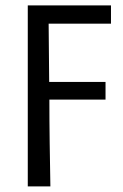

<svg xmlns="http://www.w3.org/2000/svg" viewBox="-20 -506 453 705"><path d="M82 178.5V-486.1H387.5V-419.1H158.6L160.6 -205.1H367.5V-140.3H161.3Q161.3 -59.8 162.4 16.6Q163.5 92.9 165 178.5Z"/></svg>

Font: Source Sans 3 VF
Style: Regular
Weight: 200
Designer: Paul D. Hunt
Foundry: Adobe
Version: Version 3.046;hotconv 1.0.118;makeotfexe 2.5.65603